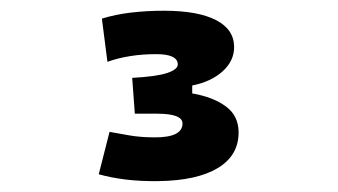

<svg xmlns="http://www.w3.org/2000/svg" viewBox="-20 -723 626 356"><path d="M274.4 -387.2Q241.2 -386.7 213.1 -390.1Q185.1 -393.6 163.1 -399.9L183.1 -478.5Q199.2 -475.6 220.2 -471.9Q241.2 -468.3 267.6 -468.3Q318.4 -468.3 318.4 -494.1Q318.4 -512.2 271 -512.2H230L225.1 -578.6Q270 -581.1 289.8 -587.6Q309.6 -594.2 309.6 -603.5Q309.6 -622.6 269.5 -622.6Q219.2 -622.6 179.2 -608.4L168.9 -688.5Q194.3 -696.3 223.1 -699.7Q252 -703.1 284.2 -703.1Q346.7 -703.1 380.4 -685.8Q414.1 -668.5 414.1 -635.7Q414.1 -609.9 392.6 -590.6Q371.1 -571.3 336.4 -564.5V-549.8Q375.5 -543 398.9 -525.6Q422.4 -508.3 422.4 -477.5Q422.4 -434.6 383.8 -411.4Q345.2 -388.2 274.4 -387.2Z"/></svg>

Font: Cascadia Code SemiBold
Style: Regular
Weight: 600
Monospace: yes
Designer: Aaron Bell
Foundry: Saja Typeworks
Version: Version 2404.023; ttfautohint (v1.8.4)